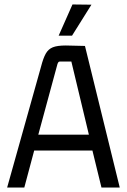

<svg xmlns="http://www.w3.org/2000/svg" viewBox="-20 -841 568 861"><path d="M517 0H435L392 -176L404 -166H123L136 -176L89 0H12L164 -542Q174 -581 185.5 -601Q197 -621 217 -629Q237 -637 275 -637L361 -635ZM238 -555 149 -227 141 -237H389L381 -227L300 -565H249Q244 -565 242 -562.5Q240 -560 238 -555ZM243 -681H303L390 -820L305 -821Z"/></svg>

Font: Gemunu Libre ExtraLight
Style: Regular
Weight: 400
Version: Version 1.100